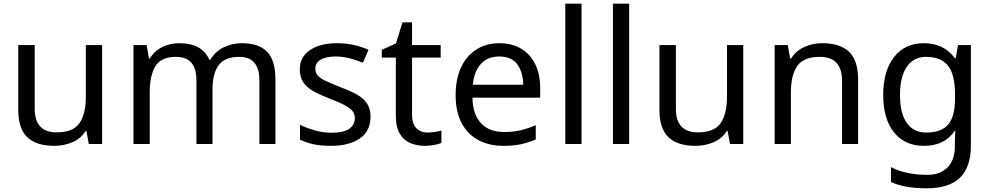

<svg xmlns="http://www.w3.org/2000/svg" viewBox="-20 -780 5364 1040"><path d="M533 -536V0H461L448 -71H444Q418 -29 372 -9.5Q326 10 274 10Q177 10 128 -36.5Q79 -83 79 -185V-536H168V-191Q168 -63 287 -63Q376 -63 410.5 -113Q445 -163 445 -257V-536Z M1291 -546Q1382 -546 1427 -499.5Q1472 -453 1472 -349V0H1385V-345Q1385 -472 1276 -472Q1198 -472 1164.5 -427Q1131 -382 1131 -296V0H1044V-345Q1044 -472 934 -472Q853 -472 822 -422Q791 -372 791 -278V0H703V-536H774L787 -463H792Q817 -505 859.5 -525.5Q902 -546 950 -546Q1076 -546 1114 -456H1119Q1146 -502 1192.5 -524Q1239 -546 1291 -546Z M1987 -148Q1987 -70 1929 -30Q1871 10 1773 10Q1717 10 1676.5 1Q1636 -8 1605 -24V-104Q1637 -88 1682.5 -74.5Q1728 -61 1775 -61Q1842 -61 1872 -82.5Q1902 -104 1902 -140Q1902 -160 1891 -176Q1880 -192 1851.5 -208Q1823 -224 1770 -244Q1718 -264 1681 -284Q1644 -304 1624 -332Q1604 -360 1604 -404Q1604 -472 1659.5 -509Q1715 -546 1805 -546Q1854 -546 1896.5 -536.5Q1939 -527 1976 -510L1946 -440Q1912 -454 1875 -464Q1838 -474 1799 -474Q1745 -474 1716.5 -456.5Q1688 -439 1688 -409Q1688 -387 1701 -371.5Q1714 -356 1744.5 -341.5Q1775 -327 1826 -307Q1877 -288 1913 -268Q1949 -248 1968 -219.5Q1987 -191 1987 -148Z M2296 -62Q2316 -62 2337 -65.5Q2358 -69 2371 -73V-6Q2357 1 2331 5.5Q2305 10 2281 10Q2239 10 2203.5 -4.5Q2168 -19 2146 -55Q2124 -91 2124 -156V-468H2048V-510L2125 -545L2160 -659H2212V-536H2367V-468H2212V-158Q2212 -109 2235.5 -85.5Q2259 -62 2296 -62Z M2685 -546Q2754 -546 2803.5 -516Q2853 -486 2879.5 -431.5Q2906 -377 2906 -304V-251H2539Q2541 -160 2585.5 -112.5Q2630 -65 2710 -65Q2761 -65 2800.5 -74.5Q2840 -84 2882 -102V-25Q2841 -7 2801 1.5Q2761 10 2706 10Q2630 10 2571.5 -21Q2513 -52 2480.5 -113.5Q2448 -175 2448 -264Q2448 -352 2477.5 -415Q2507 -478 2560.5 -512Q2614 -546 2685 -546ZM2684 -474Q2621 -474 2584.5 -433.5Q2548 -393 2541 -321H2814Q2813 -389 2782 -431.5Q2751 -474 2684 -474Z M3130 0H3042V-760H3130Z M3388 0H3300V-760H3388Z M4006 -536V0H3934L3921 -71H3917Q3891 -29 3845 -9.5Q3799 10 3747 10Q3650 10 3601 -36.5Q3552 -83 3552 -185V-536H3641V-191Q3641 -63 3760 -63Q3849 -63 3883.5 -113Q3918 -163 3918 -257V-536Z M4434 -546Q4530 -546 4579 -499.5Q4628 -453 4628 -349V0H4541V-343Q4541 -472 4421 -472Q4332 -472 4298 -422Q4264 -372 4264 -278V0H4176V-536H4247L4260 -463H4265Q4291 -505 4337 -525.5Q4383 -546 4434 -546Z M4984 -546Q5037 -546 5079.5 -526Q5122 -506 5152 -465H5157L5169 -536H5239V9Q5239 124 5180.5 182Q5122 240 4999 240Q4881 240 4806 206V125Q4885 167 5004 167Q5073 167 5112.5 126.5Q5152 86 5152 16V-5Q5152 -17 5153 -39.5Q5154 -62 5155 -71H5151Q5097 10 4985 10Q4881 10 4822.5 -63Q4764 -136 4764 -267Q4764 -395 4822.5 -470.5Q4881 -546 4984 -546ZM4996 -472Q4929 -472 4892 -418.5Q4855 -365 4855 -266Q4855 -167 4891.5 -114.5Q4928 -62 4998 -62Q5079 -62 5116 -105.5Q5153 -149 5153 -246V-267Q5153 -377 5115 -424.5Q5077 -472 4996 -472Z"/></svg>

Font: Noto Sans Chorasmian
Style: Regular
Weight: 400
Designer: Federico Parra Barrios
Foundry: Google LLC
Version: Version 1.004; ttfautohint (v1.8.4.7-5d5b)